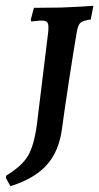

<svg xmlns="http://www.w3.org/2000/svg" viewBox="-35 -525 342 662"><path d="M132 -431Q132 -444 127 -449Q122 -454 109 -454Q99 -454 88 -452.5Q77 -451 73 -451L71 -457L82 -498L176 -499Q206 -500 241 -502Q276 -504 287 -505L278 -458Q251 -454 242.5 -446.5Q234 -439 230 -416Q221 -365 204 -254.5Q187 -144 179 -83Q169 -4 126.5 43.5Q84 91 1 117L-15 88L-13 80Q40 48 61 13Q82 -22 92 -94L131 -413Q132 -420 132 -431Z"/></svg>

Font: Alegreya SC Medium
Style: Italic
Weight: 500
Italic angle: -7°
Designer: Juan Pablo del Peral
Foundry: Huerta Tipografica
Version: Version 2.007; ttfautohint (v1.6)